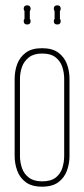

<svg xmlns="http://www.w3.org/2000/svg" viewBox="-20 -691 316 721"><path d="M241 -105Q241 -77 231.5 -50.5Q222 -24 199.5 -7Q177 10 138 10Q99 10 76.5 -7Q54 -24 44.5 -50.5Q35 -77 35 -105V-395Q35 -424 44.5 -450Q54 -476 76.5 -493Q99 -510 138 -510Q177 -510 199.5 -493Q222 -476 231.5 -450Q241 -424 241 -395ZM55 -105Q55 -82 62.5 -60Q70 -38 88.5 -24Q107 -10 138 -10Q171 -10 189 -24Q207 -38 214 -60Q221 -82 221 -105V-395Q221 -418 214 -439.5Q207 -461 189 -475.5Q171 -490 138 -490Q107 -490 88.5 -475.5Q70 -461 62.5 -439.5Q55 -418 55 -395ZM92 -620Q95 -617 95 -612Q95 -599 82 -599Q69 -599 69 -612Q69 -617 72 -620V-649Q69 -654 69 -658Q69 -671 82 -671Q95 -671 95 -658Q95 -654 92 -649ZM205 -620Q208 -617 208 -612Q208 -599 195 -599Q182 -599 182 -612Q182 -617 185 -620V-649Q182 -654 182 -658Q182 -671 195 -671Q208 -671 208 -658Q208 -654 205 -649Z"/></svg>

Font: Wire One
Style: Regular
Weight: 400
Designer: Alexei Vanyashin, Gayaneh Bagdasaryan
Foundry: Cyreal
Version: Version 1.102; ttfautohint (v1.8.3)